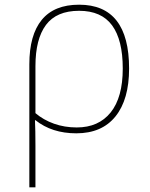

<svg xmlns="http://www.w3.org/2000/svg" viewBox="-20 -558 640 818"><path d="M105 -284Q105 -409 158 -473.5Q211 -538 317 -538Q530 -538 530 -266Q530 -134 472 -62Q414 10 305 10Q201 10 131 -46H129Q131 -2 131 63V240H105ZM503 -266Q503 -388 457.5 -450Q412 -512 317 -512Q221 -512 176 -452Q131 -392 131 -276V-76Q165 -47 210 -31Q255 -15 307 -15Q400 -15 451.5 -79Q503 -143 503 -266Z"/></svg>

Font: Noto Sans Mono UI Thin
Style: Regular
Weight: 250
Monospace: yes
Designer: Monotype Design team
Foundry: Monotype Imaging Inc.
Version: Version 1.000